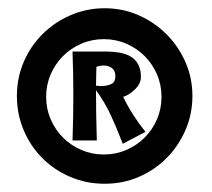

<svg xmlns="http://www.w3.org/2000/svg" viewBox="-20 -723 514 466"><path d="M92 -488Q92 -459 103 -433.5Q114 -408 133 -389Q152 -370 177.5 -359Q203 -348 232 -348Q261 -348 286.5 -359Q312 -370 331 -389Q350 -408 361 -433.5Q372 -459 372 -488Q372 -517 361 -542.5Q350 -568 331 -587Q312 -606 286.5 -617Q261 -628 232 -628Q203 -628 177.5 -617Q152 -606 133 -587Q114 -568 103 -542.5Q92 -517 92 -488ZM21 -490Q21 -534 37.5 -572.5Q54 -611 83 -640Q112 -669 151 -686Q190 -703 234 -703Q278 -703 316.5 -686Q355 -669 384 -640Q413 -611 430 -572.5Q447 -534 447 -490Q447 -446 430 -407Q413 -368 384 -339Q355 -310 316.5 -293.5Q278 -277 234 -277Q190 -277 151 -293.5Q112 -310 83 -339Q54 -368 37.5 -407Q21 -446 21 -490ZM237 -598Q253 -598 268.5 -595.5Q284 -593 296 -586.5Q308 -580 315 -567.5Q322 -555 322 -536Q322 -520 307.5 -506Q293 -492 279 -488Q290 -465 303.5 -444Q317 -423 333 -403L278 -374Q265 -408 250 -441Q235 -474 213 -504Q213 -474 213.5 -443Q214 -412 215 -382H156Q157 -410 157.5 -437.5Q158 -465 158 -493Q158 -519 157.5 -545Q157 -571 156 -598ZM213 -515Q216 -515 219.5 -514.5Q223 -514 225 -514Q238 -514 249 -518.5Q260 -523 260 -538Q260 -551 252 -557.5Q244 -564 231 -564Q226 -564 222.5 -563Q219 -562 214 -561Z"/></svg>

Font: CAT Rhythmus
Style: Regular
Weight: 400
Designer: Peter Wiegel nach alter Vorlage
Foundry: Peter Wiegel
Version: 1.000